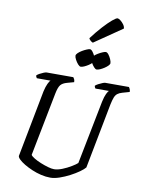

<svg xmlns="http://www.w3.org/2000/svg" viewBox="-118 -1233 993 1313"><g transform="rotate(10 379.0 -576.5)"><path d="M324.9 0Q293 0 259.8 -7.9Q226.6 -15.8 196 -28.9Q165.3 -42.1 140.9 -56.7Q116.5 -71.4 102.3 -85.2Q88.1 -99 87.9 -109L177 -573Q184.8 -607.5 194.9 -628.4Q205.1 -649.4 211.9 -653.6H116.8Q115 -655.6 112.2 -660.5Q109.3 -665.4 109.3 -672.4Q115.8 -678.9 129.1 -686.1Q142.4 -693.2 155.6 -698.6Q168.9 -704 174.9 -704H361Q364.5 -700.2 368.6 -691.7Q372.7 -683.1 372.5 -671.4L325.6 -658.4Q295.1 -650.1 281.4 -633.5Q267.8 -616.8 259 -572.1L172.8 -131.3Q178.5 -122 198.2 -110Q217.9 -98 244.8 -87Q271.7 -76 297.2 -68.7Q322.7 -61.3 339.9 -61.3Q364.4 -61.3 396.5 -74Q428.6 -86.8 457 -104Q485.4 -121.1 496.8 -132.1L583.7 -573Q591.7 -610.3 601.4 -629.8Q611 -649.4 617.8 -653.6H523.8Q522 -655.6 519.1 -660.5Q516.2 -665.4 516.2 -672.4Q523.2 -679.1 536.9 -686.3Q550.5 -693.5 563.7 -698.7Q576.9 -704 581.6 -704H747.5Q750.3 -700 754.3 -691.8Q758.3 -683.6 758.3 -671.4L709.4 -657.4Q688.5 -651.6 676.3 -641.8Q664 -632 657 -614.2Q650 -596.3 643 -563.3L556.1 -111.6Q545.7 -98.4 519.1 -79.3Q492.5 -60.3 457.7 -42.1Q422.9 -23.9 387.8 -11.9Q352.7 0 324.9 0ZM508.6 -783.2Q500.1 -783.2 489 -795.7Q477.9 -808.2 469.2 -824.6Q460.5 -840.9 460.5 -851.5Q460.5 -860.2 471.5 -870.8Q482.6 -881.4 498.1 -890.5Q513.5 -899.7 528 -905.9Q542.4 -912.2 550.2 -912.2Q559.8 -912.2 569.9 -899.1Q579.9 -886.1 587.2 -869.4Q594.4 -852.7 594.4 -842Q594.4 -834.2 584.3 -824Q574.1 -813.8 560.1 -804.7Q546 -795.5 531.7 -789.3Q517.3 -783.2 508.6 -783.2ZM398.1 -783.2Q389.5 -783.2 378.4 -795.7Q367.4 -808.2 358.7 -824.6Q350 -841 350 -851.6Q350 -860.2 361.1 -870.8Q372.2 -881.4 387.5 -890.5Q402.9 -899.7 417.8 -905.9Q432.7 -912.2 440.4 -912.2Q449.1 -912.2 459.3 -899.1Q469.5 -886.1 476.7 -869.7Q483.8 -853.2 483.8 -841.9Q483.8 -834.2 473.8 -824Q463.7 -813.8 449.6 -804.7Q435.4 -795.5 421.1 -789.3Q406.7 -783.2 398.1 -783.2ZM451.4 -959.5Q442.3 -962.5 433.5 -970.8Q424.7 -979.1 423 -985.6Q460.2 -1035 494.5 -1072.4Q528.7 -1109.8 554.4 -1131.4Q580 -1152.9 589.6 -1152.9Q597.4 -1152.9 609.9 -1143.4Q622.5 -1133.8 632.7 -1119.9Q643 -1106 643.8 -1091.4Z"/></g></svg>

Font: Texturina Medium
Style: Italic
Weight: 500
Italic angle: -11°
Designer: Guillermo Torres Carreño
Foundry: Omnibus-Type
Version: Version 1.002